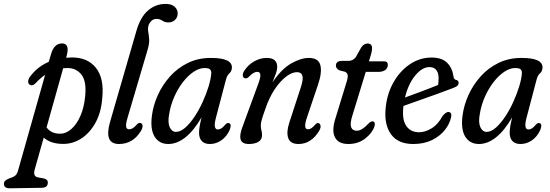

<svg xmlns="http://www.w3.org/2000/svg" viewBox="-118 -746 2884 1006"><path d="M71 -312.5Q51 -291 35.5 -304Q27.5 -311 30.2 -324.5Q33 -338 44.5 -351Q81 -397.5 137.5 -422L148.5 -459Q164 -518.5 207 -518.5Q248 -518.5 232 -456L228.5 -443.5Q243.5 -445 259.5 -445Q341 -445 384.5 -390.8Q428 -336.5 418 -234Q412.5 -158 382.8 -103.8Q353 -49.5 308.2 -20.5Q263.5 8.5 212.5 8Q148 8 111 -25L63.5 143.5Q54 178.5 81 183.5L109.5 188.5Q132.5 193 132.5 210.5Q132.5 237.5 100.5 238L-64.5 240.5Q-97.5 241.5 -97.5 217Q-97.5 208 -91.2 201.5Q-85 195 -68 188Q-46 181.5 -37 173Q-28 164.5 -23.5 148L118.5 -354Q93.5 -337 71 -312.5ZM236 -389.5Q224.5 -389.5 213 -388.5L126 -78.5Q137 -63 154.2 -54.2Q171.5 -45.5 196.5 -45.5Q228.5 -45.5 256.5 -70.5Q284.5 -95.5 303.5 -139.2Q322.5 -183 328 -239.5Q336.5 -319 309.2 -354.2Q282 -389.5 236 -389.5Z M749.5 -725.5Q781 -725.5 797 -710.8Q813 -696 813 -676.5Q813 -654.5 798.8 -641.5Q784.5 -628.5 765 -628.5Q745.5 -628.5 732.5 -637.8Q719.5 -647 702.5 -647Q675 -647 661 -615.5Q655.5 -598.5 658.5 -581.5Q661.5 -564.5 663.5 -542.5Q665.5 -520.5 656 -487.5L551 -131.5Q540 -94.5 543 -81.5Q546 -68.5 558.5 -68.5Q567 -68.5 576.8 -73.8Q586.5 -79 599.5 -94Q609 -104.5 617.5 -101.5Q626 -100.5 628.5 -90Q631 -79.5 622 -62.5Q580 8.5 505.5 8.5Q425.5 8.5 458.5 -106.5L596.5 -583.5Q618 -657.5 658 -691.5Q698 -725.5 749.5 -725.5Z M1014 -131.5Q1004.5 -96 1008 -81.8Q1011.5 -67.5 1023 -67.5Q1032.5 -67.5 1041.5 -73.2Q1050.5 -79 1063 -93.5Q1072 -103.5 1080.5 -101Q1098 -97.5 1085 -64Q1068.5 -29 1041 -10.2Q1013.5 8.5 981.5 8.5Q953.5 8.5 939.2 -7Q925 -22.5 925 -50Q925 -63.5 927.8 -82Q930.5 -100.5 938 -131Q896.5 -60 852.8 -25.8Q809 8.5 764 8.5Q716.5 8.5 692.5 -29.5Q668.5 -67.5 678 -140.5Q685 -194.5 709 -247.8Q733 -301 772.5 -345.2Q812 -389.5 866 -416Q920 -442.5 987 -442.5Q1100.5 -442.5 1097 -390Q1095.5 -372 1084 -362Q1072.5 -352 1066.5 -331ZM768.5 -149Q760 -104.5 771.2 -79.8Q782.5 -55 804 -55Q827.5 -55 852.5 -77Q877.5 -99 901 -134.2Q924.5 -169.5 943.5 -211Q962.5 -252.5 974.8 -292.5Q987 -332.5 989 -362.5Q989.5 -376 982.2 -382.8Q975 -389.5 953.5 -389.5Q925.5 -389.5 896 -369.5Q866.5 -349.5 840.2 -315.5Q814 -281.5 795 -238.5Q776 -195.5 768.5 -149Z M1166 -336Q1155.5 -337.5 1154.2 -349.5Q1153 -361.5 1162 -375.5Q1182 -406.5 1213.8 -424.5Q1245.5 -442.5 1280 -442.5Q1334.5 -442.5 1334.5 -395Q1334.5 -380.5 1328 -362Q1321.5 -343.5 1309.5 -314Q1356 -384 1407.2 -413.2Q1458.5 -442.5 1500 -442.5Q1551.5 -442.5 1560.8 -403.5Q1570 -364.5 1547.5 -300L1490.5 -131Q1469 -68.5 1496 -68.5Q1504 -68.5 1512.8 -73.8Q1521.5 -79 1535 -94.5Q1543.5 -103.5 1550.5 -101Q1558.5 -99 1561.2 -88.8Q1564 -78.5 1555 -61.5Q1512.5 8.5 1446.5 8.5Q1403 8.5 1392.2 -22.5Q1381.5 -53.5 1398 -104L1458 -288Q1472 -330.5 1466.5 -349.2Q1461 -368 1437.5 -368Q1412.5 -368 1381.5 -344.8Q1350.5 -321.5 1321.2 -278Q1292 -234.5 1271.5 -173Q1257 -133 1252.8 -116.2Q1248.5 -99.5 1248.5 -88Q1248.5 -74 1251.8 -62.8Q1255 -51.5 1255 -37.5Q1255 -15.5 1236.8 -3.5Q1218.5 8.5 1185.5 8.5Q1150 8.5 1142.8 -15.5Q1135.5 -39.5 1156 -91L1234 -303.5Q1247.5 -339 1246.2 -354.2Q1245 -369.5 1230 -369.5Q1210 -369.5 1186 -343.5Q1175.5 -333 1166 -336Z M1689.5 -370 1660 -377.5Q1642 -387.5 1642 -402Q1642 -427 1674.5 -427H1708.5Q1731 -427 1746.5 -447L1775 -498Q1789 -518 1807.5 -518Q1831.5 -518 1831.5 -493.5Q1831.5 -486.5 1829.5 -475.8Q1827.5 -465 1822.5 -449.5L1815 -424.5H1896Q1914 -424.5 1914 -406.5Q1914 -389.5 1900.8 -379.5Q1887.5 -369.5 1866.5 -369.5H1798.5L1727.5 -138Q1715 -97.5 1722 -79.2Q1729 -61 1751.5 -61Q1778 -61 1811.5 -97.5Q1826.5 -112.5 1836 -110Q1843.5 -108.5 1845.2 -101.5Q1847 -94.5 1844.5 -85Q1833 -49.5 1796 -20.5Q1759 8.5 1707 8.5Q1654.5 8.5 1636.5 -27.5Q1618.5 -63.5 1641.5 -132L1695.5 -308.5Q1705.5 -338.5 1704 -351.2Q1702.5 -364 1689.5 -370Z M2245 -130Q2238 -96.5 2212.8 -64.8Q2187.5 -33 2145.8 -12.2Q2104 8.5 2047.5 8.5Q1969 8.5 1932.2 -40.5Q1895.5 -89.5 1902 -171.5Q1907.5 -248 1941.2 -310Q1975 -372 2027.8 -408.2Q2080.5 -444.5 2143.5 -444.5Q2197.5 -444.5 2225 -416.8Q2252.5 -389 2258 -345.5Q2260.5 -330.5 2269.5 -328Q2282.5 -326 2285 -315Q2286 -305.5 2279.8 -298.2Q2273.5 -291 2256.5 -285Q2222 -271.5 2173.8 -254.2Q2125.5 -237 2077.8 -220Q2030 -203 1996 -191Q1995.5 -186 1995 -181Q1988.5 -118 2011.2 -85.5Q2034 -53 2078 -53Q2108.5 -53 2142.2 -72.8Q2176 -92.5 2200.5 -137.5Q2220 -162 2234.5 -159Q2251.5 -155.5 2245 -130ZM2132 -394.5Q2094 -394.5 2057.5 -350.2Q2021 -306 2004 -235Q2042 -249 2091 -267.2Q2140 -285.5 2177.5 -301Q2180 -315.5 2180 -337.5Q2180 -364 2168 -379.2Q2156 -394.5 2132 -394.5Z M2641.5 -131.5Q2632 -96 2635.5 -81.8Q2639 -67.5 2650.5 -67.5Q2660 -67.5 2669 -73.2Q2678 -79 2690.5 -93.5Q2699.5 -103.5 2708 -101Q2725.5 -97.5 2712.5 -64Q2696 -29 2668.5 -10.2Q2641 8.5 2609 8.5Q2581 8.5 2566.8 -7Q2552.5 -22.5 2552.5 -50Q2552.5 -63.5 2555.2 -82Q2558 -100.5 2565.5 -131Q2524 -60 2480.2 -25.8Q2436.5 8.5 2391.5 8.5Q2344 8.5 2320 -29.5Q2296 -67.5 2305.5 -140.5Q2312.5 -194.5 2336.5 -247.8Q2360.5 -301 2400 -345.2Q2439.5 -389.5 2493.5 -416Q2547.5 -442.5 2614.5 -442.5Q2728 -442.5 2724.5 -390Q2723 -372 2711.5 -362Q2700 -352 2694 -331ZM2396 -149Q2387.5 -104.5 2398.8 -79.8Q2410 -55 2431.5 -55Q2455 -55 2480 -77Q2505 -99 2528.5 -134.2Q2552 -169.5 2571 -211Q2590 -252.5 2602.2 -292.5Q2614.5 -332.5 2616.5 -362.5Q2617 -376 2609.8 -382.8Q2602.5 -389.5 2581 -389.5Q2553 -389.5 2523.5 -369.5Q2494 -349.5 2467.8 -315.5Q2441.5 -281.5 2422.5 -238.5Q2403.5 -195.5 2396 -149Z"/></svg>

Font: Fraunces 144pt SuperSoft
Style: Italic
Weight: 400
Italic angle: -16°
Version: Version 1.000;[b76b70a41]